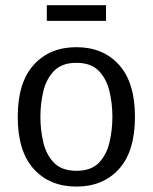

<svg xmlns="http://www.w3.org/2000/svg" viewBox="-20 -687 572 719"><path d="M266.1 11.7Q166 11.7 106.2 -54.4Q46.4 -120.6 46.4 -249.5Q46.4 -377.9 106.2 -444.1Q166 -510.3 266.1 -510.3Q366.2 -510.3 425.8 -444.1Q485.4 -377.9 485.4 -249.5Q485.4 -120.6 425.8 -54.4Q366.2 11.7 266.1 11.7ZM266.1 -47.4Q320.8 -47.4 349.9 -77.1Q378.9 -106.9 389.9 -153.6Q400.9 -200.2 400.9 -249.5Q400.9 -298.8 389.9 -345.2Q378.9 -391.6 349.9 -421.6Q320.8 -451.7 266.1 -451.7Q211.9 -451.7 182.6 -421.6Q153.3 -391.6 142.3 -345.2Q131.3 -298.8 131.3 -249.5Q131.3 -200.2 142.3 -153.6Q153.3 -106.9 182.6 -77.1Q211.9 -47.4 266.1 -47.4ZM155.3 -608.9V-667.5H377V-608.9Z"/></svg>

Font: Pontano Sans
Style: Regular
Weight: 400
Designer: Vernon Adams
Foundry: Vernon Adams
Version: Version 2.001